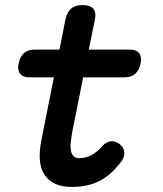

<svg xmlns="http://www.w3.org/2000/svg" viewBox="-20 -725 640 755"><path d="M490 -530Q516 -530 527 -516Q538 -502 533 -476Q528 -450 512.5 -435.5Q497 -421 471 -421H307L265 -211Q260 -183 258 -163Q256 -143 259.5 -129.5Q263 -116 271 -109.5Q279 -103 292 -103Q316 -103 338.5 -114.5Q361 -126 382 -150Q399 -169 418 -169.5Q437 -170 452 -157Q469 -142 469 -123.5Q469 -105 455 -87Q433 -59 411.5 -40.5Q390 -22 366.5 -11Q343 0 317 5Q291 10 262 10Q223 10 196.5 -2.5Q170 -15 155 -38Q140 -61 137 -93Q134 -125 141 -165L192 -421H95Q70 -421 59 -435Q48 -449 53 -475Q58 -501 73.5 -515.5Q89 -530 115 -530H214L237 -647Q243 -677 259.5 -691Q276 -705 305 -705Q334 -705 346.5 -691Q359 -677 353 -647L329 -530Z"/></svg>

Font: Maple Mono SemiBold
Style: Italic
Weight: 600
Italic angle: -10°
Monospace: yes
Designer: subframe7536
Version: Version 7.000